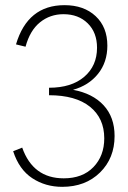

<svg xmlns="http://www.w3.org/2000/svg" viewBox="-20 -435 495 744"><path d="M263 -87Q339 -73 381.5 -27Q424 19 424 92Q424 178 367.5 233.5Q311 289 221 289Q156 289 105 255.5Q54 222 31 151L66 137Q108 256 227 256Q300 256 342 212.5Q384 169 384 101Q384 23 328.5 -21.5Q273 -66 170 -66V-95Q257 -95 306.5 -137.5Q356 -180 356 -250Q356 -309 320 -344.5Q284 -380 226 -380Q174 -380 135 -348.5Q96 -317 79 -254L42 -263Q87 -415 230 -415Q305 -415 350.5 -372.5Q396 -330 396 -258Q396 -194 360 -149Q324 -104 263 -87Z"/></svg>

Font: EauTestInfant Light
Style: Regular
Weight: 300
Designer: Christian Thalmann (Catharsis Fonts)
Version: Version 0.001;PS 000.001;hotconv 1.0.88;makeotf.lib2.5.64775